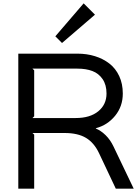

<svg xmlns="http://www.w3.org/2000/svg" viewBox="-20 -1132 827 1152"><path d="M619.1 -570.8Q619.1 -623 595.7 -657.2Q572.3 -691.4 534.4 -705.8Q496.6 -720.2 444.8 -720.2H174.8L185.1 -710V-434.1L174.8 -423.8H434.1Q520.5 -423.8 569.8 -464.4Q619.1 -504.9 619.1 -570.8ZM661.1 -252.9 782.2 0H674.8L574.2 -212.9Q544.4 -275.9 495.6 -304.9Q446.8 -334 367.2 -334H174.8L185.1 -324.2V0H89.8V-810.1H444.8Q501 -810.1 549.8 -794.9Q598.6 -779.8 636.2 -750.7Q673.8 -721.7 695.3 -675.5Q716.8 -629.4 716.8 -570.8Q716.8 -493.7 670.7 -437.3Q624.5 -380.9 555.2 -362.8V-360.8Q585.9 -348.1 614 -320.6Q642.1 -293 661.1 -252.9ZM481.9 -1111.8 549.8 -1043.9 352.1 -874 312 -914.1Z"/></svg>

Font: Sinkin Sans 400 Regular
Style: Regular
Weight: 400
Designer: Keith Bates
Foundry: K-Type
Version: Sinkin Sans (version 1.0)  by Keith Bates   •   © 2014   www